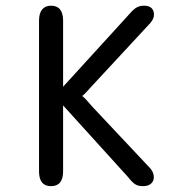

<svg xmlns="http://www.w3.org/2000/svg" viewBox="-20 -644 659 674"><path d="M159 9.5Q117 9.5 117 -42.5V-571.5Q117 -597.5 128 -610.8Q139 -624 159 -624Q201.5 -624 201.5 -571.5V-339.5L429.5 -589.5Q443 -606 455.2 -615Q467.5 -624 485.5 -624Q503.5 -624 512 -615.5Q520.5 -607 520.5 -593Q520.5 -584.5 517.2 -577.8Q514 -571 508 -563.5L304.5 -344Q291.5 -329.5 282.5 -320Q273.5 -310.5 268.5 -307Q273.5 -303.5 282.5 -294Q291.5 -284.5 305.5 -268L508 -52.5Q514.5 -44.5 517.2 -37.2Q520 -30 520 -21.5Q520 -8 510 0.8Q500 9.5 481.5 9.5Q464 9.5 453 1.8Q442 -6 429 -23L201.5 -274V-42.5Q201.5 9.5 159 9.5Z"/></svg>

Font: Sono ExtraLight Monospace
Style: Regular
Weight: 400
Version: Version 2.112